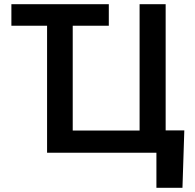

<svg xmlns="http://www.w3.org/2000/svg" viewBox="-20 -727 927 914"><path d="M498 -604.5H326.2V-105.5H644.5V-707H768.6V-106.4H857.4L848.6 167H724.6V0H204.1V-604.5H34.2V-707H498Z"/></svg>

Font: Pretendard JP SemiBold
Style: Regular
Weight: 600
Designer: Base glyphs from Inter by Rasmus Andersson; Hangeul glyphs from Noto Sans CJK(Source Han Sans) by Jang Soo-young and Kan
Foundry: Kil Hyung-jin
Version: Version 1.309